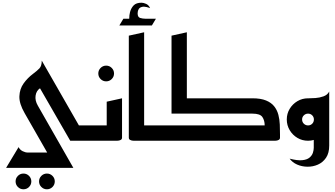

<svg xmlns="http://www.w3.org/2000/svg" viewBox="-20 -1038 2473 1416"><path d="M326 358Q302 358 285 341Q268 324 268 300Q268 276 285 259Q302 242 326 242Q350 242 367 259Q384 276 384 300Q384 324 367 341Q350 358 326 358ZM153 358Q129 358 112 341Q95 324 95 300Q95 276 112 259Q129 242 153 242Q177 242 194 259Q211 276 211 300Q211 324 194 341Q177 358 153 358Z M25 200 117 47Q127 67 147 77Q167 87 185 87H328L162 -203Q121 -274 123 -328Q125 -382 154 -422.5Q183 -463 223 -493Q254 -516 271 -534Q288 -552 288 -591L562 -113H700V0H498L275 -387Q248 -369 242.5 -333Q237 -297 259 -259L521 200Z M763 -438Q739 -438 722 -455Q705 -472 705 -496Q705 -520 722 -537Q739 -554 763 -554Q787 -554 804 -537Q821 -520 821 -496Q821 -472 804 -455Q787 -438 763 -438Z M660 0V-113H767V-288L880 -313V-23Q880 -11 870 -6Q860 -1 850 -0.5Q840 0 840 0Z M860 -850 890 -900H933Q933 -926 939 -949Q947 -979 966 -998.5Q985 -1018 1024 -1018Q1038 -1018 1057.5 -1009.5Q1077 -1001 1087 -978Q1081 -981 1061 -986Q1041 -991 1027 -987Q1011 -983 1004.5 -973Q998 -963 996.5 -953.5Q995 -944 995 -940Q995 -939 995 -939Q995 -911 1014 -905.5Q1033 -900 1051 -900H1130L1100 -850Z M970 0Q970 0 960 -0.5Q950 -1 940 -6Q930 -11 930 -23V-775L1043 -800V-113H1150V0Z M1110 0V-113H1932Q1932 -150 1915 -175Q1898 -200 1842 -200H1245V-775L1358 -800V-313H1842Q1903 -313 1942 -297Q1981 -281 2002.5 -253.5Q2024 -226 2033 -191.5Q2042 -157 2043.5 -119.5Q2045 -82 2045 -47Q2045 -41 2045 -35Q2045 -29 2045 -23Q2045 -11 2035 -6Q2025 -1 2015 -0.5Q2005 0 2005 0Z M2116 132Q2173 147 2208.5 143.5Q2244 140 2262.5 124.5Q2281 109 2287.5 89Q2294 69 2294 52V-6Q2274 0 2252 0Q2209 0 2173.5 -21Q2138 -42 2116.5 -78Q2095 -114 2095 -157Q2095 -200 2116.5 -235.5Q2138 -271 2173.5 -292Q2209 -313 2252 -313Q2254 -313 2257 -313Q2276 -313 2306.5 -315Q2337 -317 2366 -327.5Q2395 -338 2408 -363V35Q2408 91 2384.5 125.5Q2361 160 2324.5 176Q2288 192 2247 191.5Q2206 191 2171 175.5Q2136 160 2116 132ZM2252 -113Q2270 -113 2282.5 -125.5Q2295 -138 2295 -157Q2295 -175 2282.5 -187.5Q2270 -200 2252 -200Q2234 -200 2221 -187.5Q2208 -175 2208 -157Q2208 -138 2221 -125.5Q2234 -113 2252 -113Z"/></svg>

Font: Reem Kufi Medium
Style: Regular
Weight: 500
Designer: Khaled Hosny
Version: Version 1.001